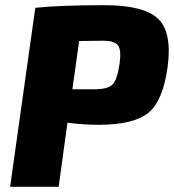

<svg xmlns="http://www.w3.org/2000/svg" viewBox="-20 -720 670 740"><path d="M19 0 116 -690Q212 -700 383 -700Q534 -700 589 -648Q644 -596 626 -462Q608 -330 551 -284.5Q494 -239 360 -239Q302 -239 240 -247L206 0ZM259 -376H345Q395 -376 413.5 -394Q432 -412 441 -476Q448 -527 435 -545Q422 -563 378 -563L285 -562Z"/></svg>

Font: Ezarion Extra Bold
Style: Italic
Weight: 800
Italic angle: -8°
Designer: Natanael Gama
Version: Version 1.001;PS 001.001;hotconv 1.0.70;makeotf.lib2.5.58329